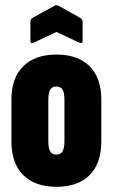

<svg xmlns="http://www.w3.org/2000/svg" viewBox="-20 -713 434 739"><path d="M197 6Q115 6 69.5 -39Q24 -84 24 -169V-330Q24 -413 69.5 -458Q115 -503 197 -503Q280 -503 325 -458Q370 -413 370 -330V-169Q370 -84 325 -39Q280 6 197 6ZM197 -118Q213 -118 220.5 -130Q228 -142 228 -170V-328Q228 -357 220.5 -368.5Q213 -380 197 -380Q181 -380 173.5 -368.5Q166 -357 166 -328V-170Q166 -142 173.5 -130Q181 -118 197 -118ZM110 -549Q97 -543 97 -555V-628Q97 -638 103 -643L190 -691Q197 -695 205 -691L291 -643Q298 -638 298 -628V-555Q298 -544 285 -549L197 -590Z"/></svg>

Font: Sofia Sans Extra Condensed Black
Style: Regular
Weight: 900
Designer: Botio Nikoltchev, Ani Petrova
Foundry: lettersoup
Version: Version 4.101